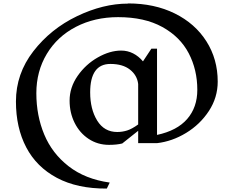

<svg xmlns="http://www.w3.org/2000/svg" viewBox="-20 -836 1363 1120"><path d="M1250 -360Q1250 -267 1198.5 -188.5Q1147 -110 1065.5 -60.5Q984 -11 896 -1H786V-73L693 1Q661 9 616 9Q550 9 497.5 -25.5Q445 -60 415.5 -119Q386 -178 386 -249Q386 -326 433 -393.5Q480 -461 550.5 -501Q621 -541 687 -541Q724 -541 756.5 -524.5Q789 -508 814 -478L863 -552H896V-49Q1013 -74 1072 -142Q1131 -210 1131 -312Q1131 -429 1081 -525Q1031 -621 927 -678.5Q823 -736 669 -736Q532 -736 423 -679.5Q314 -623 253 -521.5Q192 -420 192 -292Q192 -162 238 -51.5Q284 59 380.5 134Q477 209 620 229L603 264Q431 265 312 201.5Q193 138 133 23.5Q73 -91 73 -244Q73 -406 174.5 -537Q276 -668 429 -741.5Q582 -815 727 -815V-816Q881 -816 999.5 -757.5Q1118 -699 1184 -595Q1250 -491 1250 -360ZM786 -110V-346Q780 -397 738 -430Q696 -463 624 -463Q506 -463 506 -297Q506 -199 547 -132.5Q588 -66 664 -66H663Q694 -66 722 -75Q750 -84 786 -110Z"/></svg>

Font: Inknut Antiqua Light
Style: Regular
Weight: 300
Designer: Claus Eggers Sørensen
Foundry: Claus Eggers Sørensen
Version: Version 1.003; ttfautohint (v1.8.2) -l 8 -r 50 -G 200 -x 14 